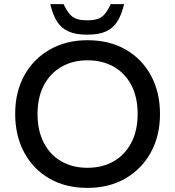

<svg xmlns="http://www.w3.org/2000/svg" viewBox="-20 -906 854 936"><path d="M406 10Q300 10 221 -35.5Q142 -81 98 -162.5Q54 -244 54 -351Q54 -457 98.5 -538Q143 -619 223 -664.5Q303 -710 406 -710Q513 -710 592.5 -664.5Q672 -619 716 -537.5Q760 -456 760 -350Q760 -244 715 -162.5Q670 -81 590.5 -35.5Q511 10 406 10ZM406 -88Q479 -88 534 -119.5Q589 -151 620 -210Q651 -269 651 -351Q651 -432 620.5 -490.5Q590 -549 535 -580.5Q480 -612 406 -612Q335 -612 280 -580.5Q225 -549 194 -490.5Q163 -432 163 -350Q163 -269 193.5 -210Q224 -151 279 -119.5Q334 -88 406 -88ZM405 -737Q349 -737 313.5 -753Q278 -769 257.5 -802Q237 -835 225 -886H290Q304 -856 318.5 -838.5Q333 -821 353.5 -814Q374 -807 405 -807Q437 -807 457 -814Q477 -821 491.5 -838.5Q506 -856 520 -886H585Q573 -835 552.5 -802Q532 -769 497 -753Q462 -737 405 -737Z"/></svg>

Font: REM
Style: Regular
Weight: 400
Designer: Octavio Pardo
Foundry: Ashler Design
Version: Version 1.005;gftools[0.9.28]